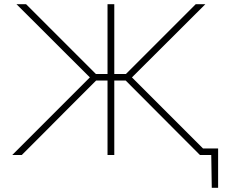

<svg xmlns="http://www.w3.org/2000/svg" viewBox="-20 -733 1084 908"><path d="M981.5 155 979 -5.5 994.5 0H937V-31Q956 -31 974.5 -31Q993 -31 1011.5 -31Q1011.5 -8 1011.5 16.2Q1011.5 40.5 1011.5 63.5Q1011.5 86.5 1011.5 109.5Q1011.5 132.5 1011.5 155ZM925.5 0Q870 -55.5 822.5 -103.2Q775 -151 730 -196L574.5 -352H512.5V-383H575.5L708 -515.5Q754.5 -562 800 -607.5Q845.5 -653 905.5 -713H951Q893.5 -655.5 839.8 -602Q786 -548.5 732.5 -495L597 -360V-374L749 -222Q784 -187 824 -147Q864 -107 902.5 -68.5Q941 -30 971 0ZM38 0Q68 -30 106.5 -68.5Q145 -107 185.5 -147.5Q226 -188 261.5 -223.5L412 -374V-360L276.5 -495Q223.5 -548.5 169.5 -602Q115.5 -655.5 58 -713H103.5Q163.5 -653 209 -607.5Q254.5 -562 301 -515.5L433.5 -383H496.5V-352H434.5L283 -200.5Q235 -152 186.8 -103.8Q138.5 -55.5 83 0ZM488.5 0Q488.5 -61 488.5 -117Q488.5 -173 488.5 -238V-475Q488.5 -540.5 488.5 -596.5Q488.5 -652.5 488.5 -713H520.5Q520.5 -652.5 520.5 -596.5Q520.5 -540.5 520.5 -475V-238Q520.5 -173 520.5 -117Q520.5 -61 520.5 0Z"/></svg>

Font: Commissioner Thin
Style: Regular
Weight: 100
Designer: Kostas Bartsokas
Foundry: Kostas Bartsokas
Version: Version 1.001;gftools[0.9.23]